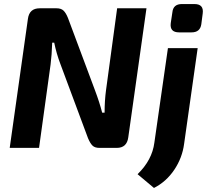

<svg xmlns="http://www.w3.org/2000/svg" viewBox="-20 -731 1033 949"><path d="M879 -711H941Q988 -711 982 -665L975 -611Q969 -571 927 -571H865Q818 -571 824 -617L832 -670Q836 -711 879 -711ZM957 -493 890 -20Q881 49 841.5 108Q802 167 741 198L660 130Q732 60 743 -26L810 -493ZM704 -690 614 -52Q607 0 557 0H472Q449 0 437.5 -11Q426 -22 415 -48L278 -416Q259 -466 248 -520H238Q236 -459 230 -412L173 0H28L118 -638Q125 -690 176 -690H260Q282 -690 294 -678.5Q306 -667 316 -642L449 -286Q472 -225 485 -174H497Q497 -233 504 -285L559 -690Z"/></svg>

Font: Ezarion
Style: Bold Italic
Weight: 700
Italic angle: -8°
Designer: Natanael Gama
Version: Version 1.001;PS 001.001;hotconv 1.0.70;makeotf.lib2.5.58329